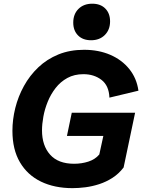

<svg xmlns="http://www.w3.org/2000/svg" viewBox="-20 -978 749 1011"><path d="M361.8 12.7Q267.1 12.7 195.8 -21.7Q124.5 -56.2 85 -123.5Q45.4 -190.9 45.4 -289.1Q45.4 -348.6 60.5 -409.4Q75.7 -470.2 106 -525.1Q136.2 -580.1 181.6 -623.3Q227.1 -666.5 287.4 -691.2Q347.7 -715.8 422.9 -715.8Q499 -715.8 560.3 -689.5Q621.6 -663.1 660.6 -614.7Q699.7 -566.4 709 -500.5L556.2 -463.9Q553.7 -527.3 514.4 -557.4Q475.1 -587.4 419.4 -587.4Q371.1 -587.4 334.7 -567.4Q298.3 -547.4 272.7 -514.4Q247.1 -481.4 231.2 -442.1Q215.3 -402.8 208.3 -363.5Q201.2 -324.2 201.2 -291.5Q201.2 -211.4 243.9 -163.6Q286.6 -115.7 370.1 -115.7Q410.2 -115.7 445.6 -127.2Q481 -138.7 502.9 -164.6L532.2 -299.3L579.6 -262.2H332.5L357.9 -384.3H691.4L630.9 -96.2Q605.5 -63 572.5 -41.7Q539.6 -20.5 502.9 -8.5Q466.3 3.4 429.9 8.1Q393.6 12.7 361.8 12.7ZM459.5 -766.1Q416 -766.1 390.9 -791.5Q365.7 -816.9 365.7 -858.9Q365.7 -903.8 393.3 -931.2Q420.9 -958.5 465.8 -958.5Q509.3 -958.5 534.4 -933.1Q559.6 -907.7 559.6 -865.7Q559.6 -821.3 532 -793.7Q504.4 -766.1 459.5 -766.1Z"/></svg>

Font: Schibsted Grotesk
Style: Bold Italic
Weight: 700
Italic angle: -12°
Designer: Bakken & Baeck AS, Henrik Kongsvoll
Foundry: Schibsted ASA
Version: Version 1.100;gftools[0.9.25]